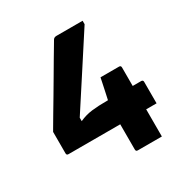

<svg xmlns="http://www.w3.org/2000/svg" viewBox="-162 -830 924 961"><g transform="rotate(-30 300.0 -350.0)"><path d="M382 -410H489Q500 -410 500 -399V-292H549Q560 -292 560 -281V-157H500V0H361Q350 0 350 -11V-157H51Q40 -157 40 -168V-292Q40 -292 52.5 -313.5Q65 -335 85.5 -369.5Q106 -404 131 -446Q156 -488 180.5 -530Q205 -572 226 -607.5Q247 -643 260.5 -665.5Q274 -688 275 -690Q281 -700 295 -700H446V-680Q387 -589 323.5 -491Q260 -393 191 -287V-267Q226 -283 263 -287.5Q300 -292 352 -292H357Q362 -315 367.5 -340.5Q373 -366 377 -385.5Q381 -405 382 -410Z"/></g></svg>

Font: Recursive Sn Lnr St XBd
Style: Regular
Weight: 800
Version: Version 1.079;hotconv 1.0.112;makeotfexe 2.5.65598; ttfautoh